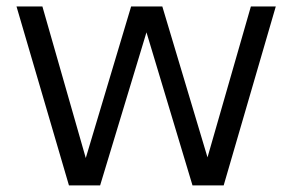

<svg xmlns="http://www.w3.org/2000/svg" viewBox="-20 -562 886 582"><path d="M189 0 30 -542.5H108.5L240 -83L377.5 -542.5H472L609 -85L740.5 -542.5H816L658 0H563.5L424 -464L283.5 0Z"/></svg>

Font: Encode Sans
Style: Regular
Weight: 400
Designer: Multiple Designers
Foundry: Impallari Type
Version: Version 3.002; ttfautohint (v1.8.3) -l 8 -r 50 -G 200 -x 14 